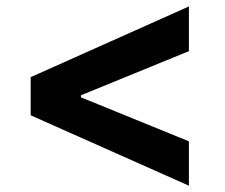

<svg xmlns="http://www.w3.org/2000/svg" viewBox="-20 -592 706 602"><path d="M76.2 -230.5V-350.1L572.3 -571.8V-431.6L229.5 -291.5L233.9 -298.8V-281.7L229.5 -288.6L572.3 -148.9V-9.8Z"/></svg>

Font: Inter 24pt
Style: Bold
Weight: 700
Designer: Rasmus Andersson
Foundry: rsms
Version: Version 4.001;git-66647c0bb